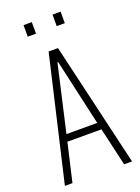

<svg xmlns="http://www.w3.org/2000/svg" viewBox="-161 -932 733 1002"><g transform="rotate(-20 206.0 -431.0)"><path d="M19 0 179 -688H231L392 0H348L299 -212H110L61 0ZM119 -251H290L207 -619H203ZM103 -798V-862H149V-798ZM264 -798V-862H309V-798Z"/></g></svg>

Font: Saira ExtraCondensed ExtraLight
Style: Regular
Weight: 250
Width: 2
Designer: Hector Gatti with collaboration of the Omnibus-Type team
Foundry: Omnibus-Type
Version: Version 1.101